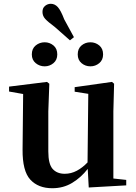

<svg xmlns="http://www.w3.org/2000/svg" viewBox="-20 -977 718 1013"><path d="M215.8 -627Q189 -627 168.5 -643.8Q147.9 -660.6 147.9 -689.9Q147.9 -720.7 168.5 -737.3Q189 -753.9 215.8 -753.9Q241.7 -753.9 262 -737.3Q282.2 -720.7 282.2 -689.9Q282.2 -660.6 262 -643.8Q241.7 -627 215.8 -627ZM349.1 -764.2 270 -834Q231.9 -862.3 218 -877.9Q204.1 -893.6 204.1 -914.1Q204.1 -935.1 217.8 -946Q231.4 -957 248 -957Q269 -957 284.9 -939.7Q300.8 -922.4 318.8 -875L370.1 -780.8ZM457 -627Q430.2 -627 410.2 -643.8Q390.1 -660.6 390.1 -689.9Q390.1 -720.7 410.2 -737.3Q430.2 -753.9 457 -753.9Q483.4 -753.9 503.7 -737.3Q523.9 -720.7 523.9 -689.9Q523.9 -660.6 503.7 -643.8Q483.4 -627 457 -627ZM448.2 12.2 442.9 -85.9Q407.2 -40 360.6 -12Q314 16.1 255.9 16.1Q181.6 16.1 139.9 -29.3Q98.1 -74.7 99.1 -188L102.1 -481L27.8 -494.1V-520L228 -544.9L240.2 -535.2L234.9 -389.2V-178.2Q234.9 -111.3 257.8 -85.7Q280.8 -60.1 321.8 -60.1Q355 -60.1 385.3 -76.2Q415.5 -92.3 441.9 -120.1L445.8 -481.9L374 -493.2V-517.1L570.8 -544.9L582 -535.2L578.1 -389.2V-35.2L646 -27.8V1Z"/></svg>

Font: Source Han Serif TW
Style: Bold
Weight: 700
Designer: Ryoko NISHIZUKA Ë•øÂ°öÊ∂ºÂ≠ê (kana & ideographs); Frank Grie√ühammer (Latin, Greek & Cyrillic); Wenlong ZHANG Âº†ÊñáÈæô 
Foundry: Adobe
Version: Version 2.003;hotconv 1.1.1;makeotfexe 2.6.0